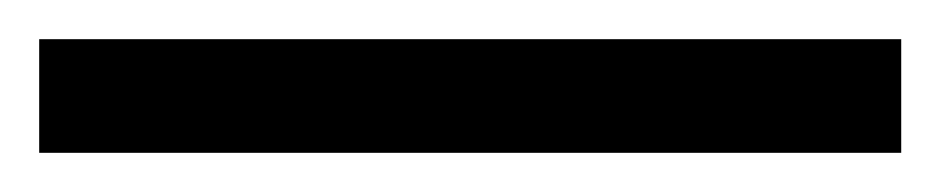

<svg xmlns="http://www.w3.org/2000/svg" viewBox="-20 58 480 98"><path d="M440 78V136H0V78Z"/></svg>

Font: Bigshot One
Style: Regular
Weight: 400
Designer: Gesine Todt
Foundry: Gesine Todt
Version: Version 1.000